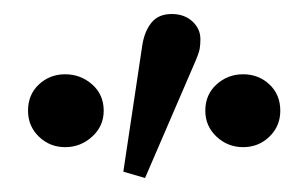

<svg xmlns="http://www.w3.org/2000/svg" viewBox="-20 -811 440 274"><path d="M73 -601Q51 -601 35.5 -616Q20 -631 20 -653Q20 -676 35.5 -690.5Q51 -705 73 -705Q95 -705 111.5 -690.5Q128 -676 128 -653Q128 -631 111.5 -616Q95 -601 73 -601ZM187 -557 156 -566 183 -746Q186 -766 196 -778.5Q206 -791 225 -791Q243 -791 254.5 -780.5Q266 -770 266 -755Q266 -748 265 -741.5Q264 -735 256 -717ZM327 -601Q305 -601 289 -616Q273 -631 273 -653Q273 -676 289 -690.5Q305 -705 327 -705Q349 -705 364.5 -690.5Q380 -676 380 -653Q380 -631 364.5 -616Q349 -601 327 -601Z"/></svg>

Font: Source Serif Pro
Style: Regular
Weight: 400
Designer: Frank Grießhammer
Foundry: Adobe Systems Incorporated
Version: Version 3.001;hotconv 1.0.111;makeotfexe 2.5.65597